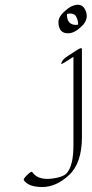

<svg xmlns="http://www.w3.org/2000/svg" viewBox="-20 -541 379 794"><path d="M274.4 -514.2Q317.4 -534.2 333.3 -498.8Q349.1 -463.4 319.1 -433.6Q289.1 -403.8 262.7 -403.3Q222.7 -402.3 221.7 -448.7Q221.2 -468.8 240.5 -487.8Q259.8 -506.8 274.4 -514.2ZM256.8 -476.6Q259.3 -438 294.4 -438Q298.8 -438 302.7 -439Q304.7 -451.2 295.9 -470.5Q287.1 -489.7 257.3 -483.4Q256.8 -480 256.8 -476.6ZM318.8 -337.4V25.9Q318.8 133.3 265.6 182.9Q212.4 232.4 155 232.4Q97.7 232.4 78.6 204.1Q75.2 199.2 92.5 182.4Q109.9 165.5 113.3 170.4Q140.1 210.9 216.8 193.8Q243.7 187.5 253.9 177.2Q284.2 146.5 283.7 57.1V-305.2L283.2 -305.7Q236.3 -274.9 233.9 -276.4Q231.4 -277.8 237.3 -288.1Q243.2 -298.3 262.5 -310.8Q281.7 -323.2 300.3 -335.2Q318.8 -347.2 318.8 -337.4Z"/></svg>

Font: ML-NILA05
Style: Regular
Weight: 400
Designer: CLT@C-DIT
Version: Version ML-NILA05 1.0